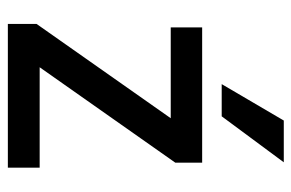

<svg xmlns="http://www.w3.org/2000/svg" viewBox="-150 -610 760 501"><g transform="rotate(90 230.5 -360.0)"><path d="M284 -558H200L295 -720H404ZM418 0H43V-75L289 -425H52V-507H405V-437L156 -83H418Z"/></g></svg>

Font: Hind Colombo Medium
Style: Regular
Weight: 500
Designer: Jyotish Sonowal, Aditi Pimprikar
Foundry: Indian Type Foundry
Version: Version 1.000;PS 1.0;hotconv 1.0.86;makeotf.lib2.5.63406; tt